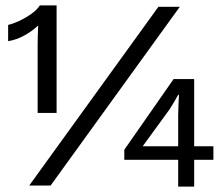

<svg xmlns="http://www.w3.org/2000/svg" viewBox="-20 -685 828 709"><path d="M127 -665H189V-268H119V-519Q119 -533 119.5 -552.5Q120 -572 121 -591Q99 -570 70 -554Q41 -538 10 -533V-593Q28 -597 51.5 -608Q75 -619 96 -634Q117 -649 127 -665ZM88 0 565 -660H644L167 0ZM768 -145V-95H697V4H638V-95H439V-132L621 -393H697V-145ZM507 -145H638V-259Q638 -278 639 -297Q640 -316 641 -335H638Q632 -324 623 -308.5Q614 -293 606 -281Z"/></svg>

Font: Work Sans
Style: Regular
Weight: 400
Designer: Wei Huang
Foundry: Wei Huang
Version: Version 2.006; ttfautohint (v1.8.1.43-b0c9)